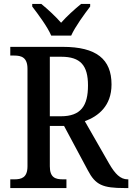

<svg xmlns="http://www.w3.org/2000/svg" viewBox="-20 -951 669 971"><path d="M239 -771H340C360 -816 407 -880 436 -918V-931H390C358 -905 317 -868 289 -836C261 -868 221 -905 189 -931H143V-918C172 -880 220 -816 239 -771ZM32 0H316V-44H299C261 -44 232 -52 232 -110V-314H304L424 -90C463 -15 500 0 610 0H629V-44H626C589 -44 562 -71 531 -125L409 -338C477 -363 544 -415 544 -524C544 -652 467 -714 298 -714H32V-670H52C88 -670 119 -661 119 -603V-110C119 -52 88 -44 52 -44H32ZM288 -363H232V-664H290C387 -664 425 -620 425 -519C425 -416 389 -363 288 -363Z"/></svg>

Font: Noto Serif Armenian SemiCondensed Medium
Style: Regular
Weight: 500
Width: 4
Designer: Monotype Design Team
Foundry: Monotype Imaging Inc.
Version: Version 2.008